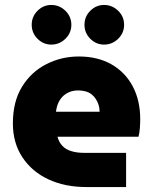

<svg xmlns="http://www.w3.org/2000/svg" viewBox="-20 -755 604 775"><path d="M400 -575Q368 -575 344.5 -598.5Q321 -622 321 -655Q321 -688 344.5 -711.5Q368 -735 400 -735Q433 -735 457 -711.5Q481 -688 481 -655Q481 -622 457 -598.5Q433 -575 400 -575ZM187 -575Q155 -575 131.5 -598.5Q108 -622 108 -655Q108 -688 131.5 -711.5Q155 -735 187 -735Q220 -735 244 -711.5Q268 -688 268 -655Q268 -622 244 -598.5Q220 -575 187 -575ZM329 0Q242 0 175.5 -31Q109 -62 70.5 -120Q32 -178 32 -257Q32 -345 69 -405Q106 -465 167 -496Q228 -527 298 -527Q374 -527 429.5 -495.5Q485 -464 515.5 -407Q546 -350 546 -274Q546 -258 544.5 -237.5Q543 -217 539 -203H212Q218 -181 231.5 -166.5Q245 -152 267.5 -145Q290 -138 319 -138H489V0ZM206 -304H382Q382 -319 378 -331.5Q374 -344 367 -355Q360 -366 350 -374Q340 -382 326 -386Q312 -390 296 -390Q275 -390 259 -383Q243 -376 232 -364.5Q221 -353 214.5 -337.5Q208 -322 206 -304Z"/></svg>

Font: MuseoModerno Thin ExtraBold
Style: Regular
Weight: 800
Version: Version 1.002